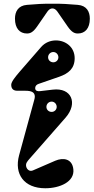

<svg xmlns="http://www.w3.org/2000/svg" viewBox="-20 -991 500 1026"><path d="M40 -538C40 -520 48 -506 73 -506H116C148 -506 166 -498 166 -475C166 -470 165 -464 163 -457L82 -161C55 -61 108 15 222 15C299 15 379 -19 372 -86C366 -144 317 -150 275 -132L155 -80C136 -72 119 -89 119 -109C119 -119 124 -127 140 -145L331 -363C397 -439 363 -524 262 -512L194 -504C185 -503 168 -503 168 -520C168 -530 174 -539 187 -543L297 -581C345 -598 379 -624 379 -680C379 -740 330 -775 279 -775C250 -775 221 -764 200 -740L87 -610C62 -581 40 -554 40 -538ZM265 -658C249 -658 237 -670 237 -685C237 -700 249 -713 265 -713C280 -713 292 -700 292 -685C292 -670 280 -658 265 -658ZM256 -393C240 -393 228 -405 228 -420C228 -435 240 -448 256 -448C271 -448 283 -435 283 -420C283 -405 271 -393 256 -393ZM260 -946C269 -946 278 -941 286 -930L342 -849C363 -819 378 -812 396 -812C435 -812 460 -840 460 -891C460 -929 443 -961 396 -965C351 -969 305 -972 260 -971C215 -972 169 -969 124 -965C77 -961 60 -929 60 -891C60 -840 85 -812 124 -812C142 -812 157 -819 178 -849L234 -930C242 -941 251 -946 260 -946Z"/></svg>

Font: Pilowlava Atome
Style: Regular
Weight: 500
Designer: Anton Moglia, Jérémy Landes, Maksym Kobuzan (Cyrillic), Velvetyne Type Foundry
Foundry: Anton Moglia, Jérémy Landes, Velvetyne Type Foundry
Version: Version 1.002;Glyphs 3.3 (3303)